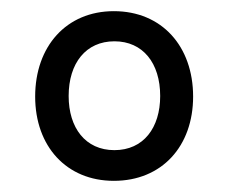

<svg xmlns="http://www.w3.org/2000/svg" viewBox="-20 -748 410 344"><path d="M184 -424C270 -424 326 -486 326 -575C326 -665 270 -728 184 -728C99 -728 43 -665 43 -575C43 -486 99 -424 184 -424ZM185 -479C133 -479 103 -519 103 -576C103 -635 134 -674 185 -674C236 -674 267 -635 267 -576C267 -519 237 -479 185 -479Z"/></svg>

Font: Noto Serif Lao SemiCondensed Medium
Style: Regular
Weight: 500
Width: 4
Designer: Monotype Design Team
Foundry: Monotype Imaging Inc.
Version: Version 2.003